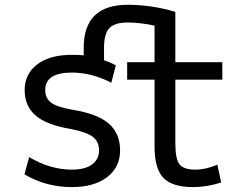

<svg xmlns="http://www.w3.org/2000/svg" viewBox="-20 -762 1040 794"><path d="M705.1 -432.6V-169.9Q705.1 -103.5 722.7 -82Q740.2 -60.5 788.1 -60.5Q831.1 -60.5 878.9 -81.1L894.5 -7.8Q837.9 11.7 778.3 11.7Q692.4 11.7 655.8 -26.4Q619.1 -64.5 619.1 -156.2V-432.6H505.9V-504.9H619.1V-656.2Q557.6 -668.9 507.8 -668.9Q454.1 -668.9 432.1 -645.5Q410.2 -622.1 410.2 -564.5V-512.7Q429.7 -506.8 459 -492.2L440.4 -419.9Q358.4 -461.9 277.3 -461.9Q167 -461.9 167 -389.6Q167 -356.4 190.9 -337.9Q214.8 -319.3 282.2 -307.6Q383.8 -291 430.2 -250.5Q476.6 -210 476.6 -140.1Q476.6 -70.3 422.9 -29.3Q369.1 11.7 277.3 11.7Q169.9 11.7 81.1 -41L100.6 -112.3Q187.5 -60.5 277.3 -60.5Q332 -60.5 360.8 -82Q389.6 -103.5 389.6 -139.6Q389.6 -176.8 363.8 -196.3Q337.9 -215.8 272.5 -228.5Q172.9 -245.1 127.4 -284.2Q82 -323.2 82 -389.6Q82 -456.1 133.8 -495.6Q185.5 -535.2 277.3 -535.2Q306.6 -535.2 326.2 -533.2V-564.5Q326.2 -742.2 507.8 -742.2Q607.4 -742.2 705.1 -712.9V-504.9H899.4V-432.6Z"/></svg>

Font: GenEi Gothic M Regular
Style: Regular
Weight: 400
Designer: o_tamon (Modified); [Source Han Sans]
Ryoko NISHIZUKA  (kana & ideographs); Paul D. Hunt (Latin, Greek & Cyrillic); Wenl
Version: Version 1.1a;Original Version 1.004